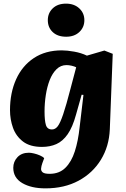

<svg xmlns="http://www.w3.org/2000/svg" viewBox="-20 -806 691 1056"><path d="M439 -284 429 -285 398 -175Q379 -106 352 -67.5Q325 -29 290 -13.5Q255 2 211 2Q145 2 106.5 -27.5Q68 -57 51.5 -103Q35 -149 35 -200Q35 -295 68.5 -369.5Q102 -444 166 -486.5Q230 -529 320 -529Q349 -529 388 -522Q427 -515 458 -500L554 -528L600 -510L584 -95Q580 -1 535 72.5Q490 146 412 188Q334 230 230 230Q152 230 102.5 201Q53 172 53 117Q53 83 76 58.5Q99 34 139 34Q150 34 167 38Q184 42 200 49Q216 56 223 64L213 91Q207 108 206 121Q205 134 215 142Q225 150 253 150Q306 150 339.5 117Q373 84 391.5 26.5Q410 -31 418 -107ZM266 -94Q284 -94 297.5 -111.5Q311 -129 327.5 -177.5Q344 -226 368 -319L399 -436Q389 -441 374 -444.5Q359 -448 346 -448Q314 -448 291 -425.5Q268 -403 253.5 -366Q239 -329 232 -283.5Q225 -238 225 -193Q225 -143 232.5 -118.5Q240 -94 266 -94ZM243 -695Q243 -734 270 -760Q297 -786 343 -786Q388 -786 416 -760Q444 -734 444 -695Q444 -656 416.5 -630Q389 -604 344 -604Q297 -604 270 -629.5Q243 -655 243 -695Z"/></svg>

Font: Literata 12pt ExtraBold
Style: Italic
Weight: 800
Italic angle: -2°
Designer: Latin by Veronika Burian and Jose Scaglione. Greek by Irene Vlachou. Cyrillic by Vera Evstafieva
Foundry: TypeTogether
Version: Version 3.002